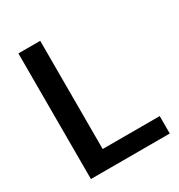

<svg xmlns="http://www.w3.org/2000/svg" viewBox="-169 -826 879 941"><g transform="rotate(-30 270.5 -355.5)"><path d="M195.8 -98.6H518.6V0H72.3V-710.9H195.8Z"/></g></svg>

Font: Vazir Medium
Style: Medium
Weight: 500
Designer: Saber Rastikerdar
Foundry: Saber Rastikerdar
Version: Version 30.0.0